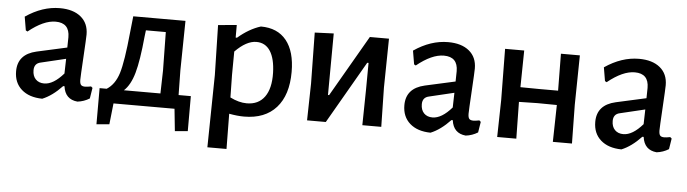

<svg xmlns="http://www.w3.org/2000/svg" viewBox="-44 -643 3579 1000"><g transform="rotate(5 1746.0 -142.5)"><path d="M234 -470Q304 -470 344 -437Q384 -404 384 -345Q384 -327 378 -226Q372 -125 372 -108Q372 -89 378 -81.5Q384 -74 400 -74Q411 -74 431 -78L439 -71L430 -15Q401 3 367 7Q302 1 293 -67H286Q235 -13 183 8Q114 7 74.5 -28Q35 -63 35 -123Q35 -212 132 -234L290 -269L291 -323Q291 -398 218 -398Q155 -398 76 -334L67 -339L55 -410Q143 -470 234 -470ZM289 -210 159 -179Q125 -172 125 -136Q125 -106 141.5 -89Q158 -72 186 -72Q234 -72 287 -133Z M476 116V-73H513Q556 -100 575 -161Q594 -222 609 -377L618 -461H891L887 -202L889 -73H953V110L886 116L874 0H555L543 110ZM686 -361Q674 -234 655.5 -169Q637 -104 603 -73H794L797 -193L794 -394H690Z M1159 -463V-397H1166Q1224 -447 1285 -466Q1372 -466 1418.5 -408.5Q1465 -351 1465 -244Q1465 -123 1406 -57Q1347 9 1238 9Q1203 9 1160 1L1162 185H1062L1068 -193L1062 -454ZM1157 -202 1159 -84Q1205 -61 1246 -61Q1307 -61 1339 -105Q1371 -149 1369 -231Q1367 -305 1341.5 -344.5Q1316 -384 1269 -384Q1217 -384 1158 -324Z M1567 0 1571 -193 1567 -459 1666 -463 1664 -141H1670L1855 -461H1955L1951 -205L1955 0H1856L1859 -186L1860 -326H1853L1665 0Z M2264 -470Q2334 -470 2374 -437Q2414 -404 2414 -345Q2414 -327 2408 -226Q2402 -125 2402 -108Q2402 -89 2408 -81.5Q2414 -74 2430 -74Q2441 -74 2461 -78L2469 -71L2460 -15Q2431 3 2397 7Q2332 1 2323 -67H2316Q2265 -13 2213 8Q2144 7 2104.5 -28Q2065 -63 2065 -123Q2065 -212 2162 -234L2320 -269L2321 -323Q2321 -398 2248 -398Q2185 -398 2106 -334L2097 -339L2085 -410Q2173 -470 2264 -470ZM2319 -210 2189 -179Q2155 -172 2155 -136Q2155 -106 2171.5 -89Q2188 -72 2216 -72Q2264 -72 2317 -133Z M2561 0 2565 -193 2562 -461H2662L2659 -269L2758 -268H2856L2854 -461H2953L2949 -202L2952 0H2852L2856 -193L2754 -194L2658 -192L2661 0Z M3262 -470Q3332 -470 3372 -437Q3412 -404 3412 -345Q3412 -327 3406 -226Q3400 -125 3400 -108Q3400 -89 3406 -81.5Q3412 -74 3428 -74Q3439 -74 3459 -78L3467 -71L3458 -15Q3429 3 3395 7Q3330 1 3321 -67H3314Q3263 -13 3211 8Q3142 7 3102.5 -28Q3063 -63 3063 -123Q3063 -212 3160 -234L3318 -269L3319 -323Q3319 -398 3246 -398Q3183 -398 3104 -334L3095 -339L3083 -410Q3171 -470 3262 -470ZM3317 -210 3187 -179Q3153 -172 3153 -136Q3153 -106 3169.5 -89Q3186 -72 3214 -72Q3262 -72 3315 -133Z"/></g></svg>

Font: Alegreya Sans Medium
Style: Regular
Weight: 500
Designer: Juan Pablo del Peral
Foundry: Huerta Tipografica
Version: Version 2.007